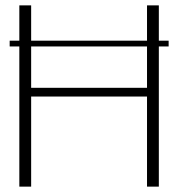

<svg xmlns="http://www.w3.org/2000/svg" viewBox="-20 -695 663 715"><path d="M16 -522H608V-543.5H16ZM52 0H96V-335.5H527.5V0H571.5V-675H527.5V-368H96V-675H52Z"/></svg>

Font: Anybody SemiExpanded ExtraLight
Style: Regular
Weight: 250
Width: 6
Version: Version 1.113;gftools[0.9.25]